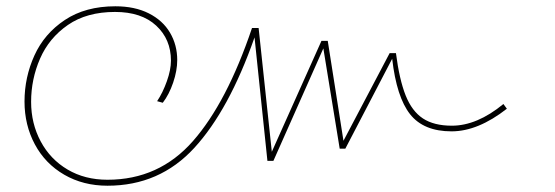

<svg xmlns="http://www.w3.org/2000/svg" viewBox="-20 -587 1765 611"><path d="M1593 -241Q1501 -169 1417 -169Q1328 -169 1285 -223.5Q1242 -278 1228 -400L1079 -114H1061L1009 -433L850 -75H831L790 -468Q709 -237 598.5 -116.5Q488 4 322 4Q245 4 184.5 -31Q124 -66 91 -127.5Q58 -189 58 -264Q58 -341 89.5 -410.5Q121 -480 186.5 -523.5Q252 -567 347 -567Q409 -567 453.5 -544.5Q498 -522 521 -483Q544 -444 544 -396Q544 -362 531 -324Q518 -286 498 -260L480 -265Q498 -292 511 -328.5Q524 -365 524 -394Q524 -462 477 -505.5Q430 -549 346 -549Q256 -549 196 -507.5Q136 -466 107.5 -400.5Q79 -335 79 -263Q79 -194 109.5 -137Q140 -80 195 -47.5Q250 -15 322 -15Q486 -15 594 -138Q702 -261 782 -498H803L845 -104L1003 -457H1023L1073 -139L1220 -418H1240Q1251 -333 1271 -283Q1291 -233 1326 -210Q1361 -187 1418 -187Q1498 -187 1582 -256Z"/></svg>

Font: FiraGO Thin
Style: Italic
Weight: 100
Italic angle: -8°
Designer: bBox Type GmbH
Foundry: bBox Type GmbH
Version: Version 1.001